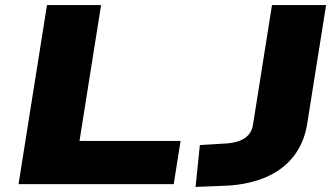

<svg xmlns="http://www.w3.org/2000/svg" viewBox="-20 -725 1324 756"><path d="M53 0 165 -705H378L293 -170H691L664 0ZM750 11 767 -154 869 -160Q902 -162 924.5 -171Q947 -180 960 -196Q973 -212 976 -233L1051 -705H1264L1189 -234Q1177 -162 1136 -109.5Q1095 -57 1028.5 -28Q962 1 875 6Z"/></svg>

Font: Nunito Sans 10pt Expanded Black
Style: Italic
Weight: 900
Width: 7
Italic angle: -9°
Designer: Vernon Adams
Foundry: Vernon Adams
Version: Version 3.101;gftools[0.9.27]